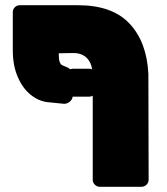

<svg xmlns="http://www.w3.org/2000/svg" viewBox="-20 -591 640 735"><path d="M549 97Q549 108 541 116Q533 124 522 124H362Q351 124 343 116Q335 108 335 97V-225Q330 -221 322 -221H259H258Q257 -209 245.5 -200.5Q234 -192 221 -194L162 -200Q127 -204 96.5 -229Q66 -254 47.5 -297.5Q29 -341 29 -398V-544Q29 -556 37 -563.5Q45 -571 56 -571H279Q410 -571 476 -500.5Q542 -430 548 -308ZM322 -328Q329 -328 333 -325Q328 -356 308.5 -372.5Q289 -389 257 -388L205 -387V-380Q205 -347 219 -341L240 -332Q243 -331 248 -326Q256 -328 259 -328Z"/></svg>

Font: Rubik
Style: Regular
Weight: 900
Designer: Hubert & Fischer
Foundry: Hubert & Fischer
Version: Version 1.100